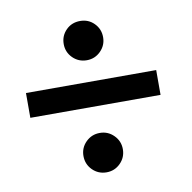

<svg xmlns="http://www.w3.org/2000/svg" viewBox="-63 -594 625 626"><g transform="rotate(-10 249.5 -280.5)"><path d="M175.8 -465.8Q175.8 -493.2 194.8 -512.2Q213.4 -530.8 241.2 -530.8Q268.6 -530.8 287.1 -512.2Q306.2 -493.2 306.2 -465.8Q306.2 -439 287.1 -419.9Q268.1 -400.9 241.2 -400.9Q213.9 -400.9 194.8 -419.9Q175.8 -439 175.8 -465.8ZM26.9 -248V-330.1H458V-248ZM175.8 -95.2Q175.8 -122.1 194.8 -141.1Q213.9 -160.2 241.2 -160.2Q268.1 -160.2 287.1 -141.1Q306.2 -122.1 306.2 -95.2Q306.2 -67.9 287.1 -48.8Q268.1 -29.8 241.2 -29.8Q213.9 -29.8 194.8 -48.8Q175.8 -67.9 175.8 -95.2Z"/></g></svg>

Font: SimahzazaarabicW05-Bold
Style: Regular
Weight: 700
Designer: Ahmed zaza
Foundry: Ahmed zaza
Version: Version 1.001